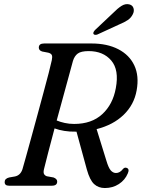

<svg xmlns="http://www.w3.org/2000/svg" viewBox="-20 -914 697 945"><path d="M609 -60.5Q595.5 -28 565.2 -8.2Q535 11.5 496 11.5Q464.5 11.5 443.2 -8Q422 -27.5 407.5 -79.5L356.5 -266Q355 -266 353 -266Q322 -265.5 296.2 -269.8Q270.5 -274 248.5 -282Q231 -216.5 216.8 -161.8Q202.5 -107 196.5 -81.5Q192.5 -64.5 197 -57Q201.5 -49.5 210.5 -46.5L243.5 -40.5Q261.5 -33.5 261.5 -20.5Q261.5 0 235.5 0H24Q2.5 0 3 -18.5Q3 -35 25 -40.5L53.5 -45.5Q80.5 -51 90.5 -81Q96.5 -101.5 108 -143Q119.5 -184.5 134.2 -238Q149 -291.5 164.5 -349Q180 -406.5 194.5 -460Q209 -513.5 219.8 -555.2Q230.5 -597 235 -618Q238.5 -634.5 235.2 -642.5Q232 -650.5 218.5 -654.5L187.5 -660.5Q171 -666 171 -679.5Q171 -700 197 -700H430.5Q507.5 -700 562.2 -671.8Q617 -643.5 641.2 -591.8Q665.5 -540 652.5 -469Q640 -398.5 588.5 -348.8Q537 -299 455.5 -278.5L503.5 -123.5Q514 -88 525.2 -75.2Q536.5 -62.5 551 -62.5Q570 -62.5 585 -82Q593.5 -92 604 -87.5Q618.5 -82 609 -60.5ZM339 -614Q333 -591 320.2 -544.8Q307.5 -498.5 291.5 -439.8Q275.5 -381 259 -321Q277 -313.5 298.8 -308.8Q320.5 -304 345 -304Q431 -304 483.2 -352Q535.5 -400 550 -480Q567 -570 527.5 -616.2Q488 -662.5 416.5 -662.5Q379 -662.5 362.8 -650.5Q346.5 -638.5 339 -614ZM536 -849.5Q558.5 -872.5 577.8 -884.8Q597 -897 616 -892.5Q632.5 -888.5 637 -874Q641.5 -859.5 634 -844.5Q625.5 -826.5 608.8 -815.2Q592 -804 567.5 -794L460 -744.5Q454 -742 448.2 -742.5Q442.5 -743 440 -747Q438 -751.5 441 -757Q444 -762.5 449 -767.5Z"/></svg>

Font: Fraunces 72pt S050
Style: Italic
Weight: 400
Italic angle: -16°
Version: Version 1.000; ttfautohint (v1.8.3)